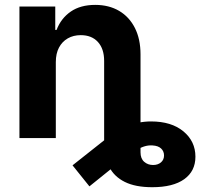

<svg xmlns="http://www.w3.org/2000/svg" viewBox="-20 -573 831 797"><path d="M611.9 204.1Q542 204.1 497.9 182.1Q453.8 160.1 433.1 119.5Q412.3 79 412.3 23.8V-103.9H563.3V59.2Q563.3 85.2 578.4 98.5Q593.6 111.9 615.4 111.9Q635.3 111.9 648.1 101.1Q660.9 90.2 660.9 72.3Q660.9 54.8 648.7 43.4Q636.5 32 613.1 30.7Q597.8 29.5 581.9 33.9Q566 38.3 546.1 50Q526.2 61.7 497.9 82.4L351.2 200.6L281.1 113.3L424 0.2Q460.4 -29.2 507.7 -49.1Q555.1 -68.9 607 -68.9Q691.7 -68.9 741.5 -27.6Q791.2 13.7 791.2 77.5Q791.2 137.5 744.8 170.8Q698.3 204.1 611.9 204.1ZM211.7 -315.2V0H60.7V-545.9H209.4V-448.8H214.8Q233.3 -497 273.7 -524.9Q314.1 -552.7 375.2 -552.7Q432.1 -552.7 474.4 -527.9Q516.6 -503.1 539.9 -457Q563.3 -410.9 563.3 -347.3V0H412.3V-320.3Q412.3 -370.2 386.5 -398.7Q360.7 -427.1 315.2 -427.1Q284.9 -427.1 261.5 -413.8Q238.1 -400.5 224.9 -375.6Q211.7 -350.8 211.7 -315.2Z"/></svg>

Font: GitLab Sans
Style: Regular
Weight: 400
Designer: Rasmus Andersson
Foundry: Modifications by GitLab B.V., manufactured by rsms
Version: Version 4.000;git-c8fb6b7